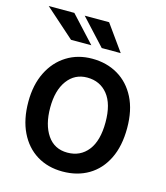

<svg xmlns="http://www.w3.org/2000/svg" viewBox="-112 -830 800 926"><g transform="rotate(15 287.5 -367.0)"><path d="M286.2 10.3Q213.1 10.3 157.8 -23.6Q102.6 -57.5 71.7 -121.1Q40.8 -184.7 40.8 -272.7Q40.8 -357.6 72.1 -420.5Q103.3 -483.3 158.6 -517.9Q213.8 -552.6 285.5 -552.6Q358.3 -552.6 414.4 -519.5Q470.5 -486.5 502.3 -424Q534.1 -361.5 534.1 -272.7Q534.1 -182.2 502.8 -119Q471.6 -55.8 415.8 -22.7Q360.1 10.3 286.2 10.3ZM285.5 -83.8Q350.1 -83.8 388.1 -132.1Q426.1 -180.4 426.1 -272.7Q426.1 -364 388 -411.2Q349.8 -458.5 285.5 -458.5Q223.7 -458.5 186.8 -408.6Q149.9 -358.7 149.9 -272.7Q149.9 -187.1 185.2 -135.5Q220.5 -83.8 285.5 -83.8ZM263.8 -614H162.3L16.3 -743.6H144.2ZM410.5 -614H315.7L196 -743.6H317.8Z"/></g></svg>

Font: Interface Medium
Style: Regular
Weight: 500
Designer: Rasmus Andersson
Foundry: rsms
Version: Version 1.8